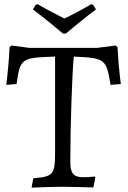

<svg xmlns="http://www.w3.org/2000/svg" viewBox="-20 -858 586 882"><path d="M269 -704H283C283 -704 356 -766 421 -815L407 -837L398 -838C350 -810 304 -786 276 -773C249 -786 201 -811 154 -838L145 -837L131 -815C196 -766 269 -704 269 -704ZM125 4C166 2 229 0 262 0C296 0 366 2 409 3L418 -43L415 -47C398 -45 378 -44 360 -44C319 -44 303 -63 303 -112C303 -275 311 -518 319 -598C464 -591 468 -588 488 -468L535 -472C528 -525 522 -594 520 -641L511 -649L426 -638H116L33 -649L24 -641C22 -594 16 -525 9 -468L56 -472C73 -590 77 -593 233 -598V-162C233 -56 226 -47 133 -39Z"/></svg>

Font: Alegreya SC
Style: Regular
Weight: 400
Designer: Juan Pablo del Peral
Foundry: Huerta Tipografica
Version: Version 2.007;PS 002.007;hotconv 1.0.88;makeotf.lib2.5.64775